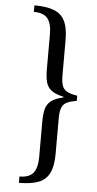

<svg xmlns="http://www.w3.org/2000/svg" viewBox="-62 -798 520 1026"><g transform="rotate(5 197.5 -285.0)"><path d="M277 -284V-288Q234 -297 212 -314Q190 -331 183 -358.5Q176 -386 176 -425V-616Q176 -671 154.5 -698.5Q133 -726 80 -726V-761Q143 -761 183 -746.5Q223 -732 242.5 -695Q262 -658 262 -590V-401Q262 -364 270 -344Q278 -324 297.5 -314.5Q317 -305 350 -300V-272Q317 -267 297.5 -257.5Q278 -248 270 -228Q262 -208 262 -171V19Q262 87 242.5 124.5Q223 162 183 176.5Q143 191 80 191V157Q133 157 154.5 129Q176 101 176 45V-146Q176 -186 183 -213Q190 -240 212 -257.5Q234 -275 277 -284Z"/></g></svg>

Font: Tiro Gurmukhi
Style: Regular
Weight: 400
Designer: Gurmukhi: John Hudson & Fiona Ross. Latin: John Hudson.
Foundry: Tiro Typeworks Ltd.
Version: Version 1.52